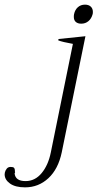

<svg xmlns="http://www.w3.org/2000/svg" viewBox="-128 -659 420 827"><path d="M190 -586Q190 -594 191 -598Q195 -617 207.5 -628Q220 -639 238 -639Q254 -639 263 -630.5Q272 -622 272 -608Q272 -601 271 -598Q266 -579 253 -568Q240 -557 222 -557Q207 -557 198.5 -564.5Q190 -572 190 -586ZM-108 92Q-108 87 -107 84Q-105 75 -99 67.5Q-93 60 -82 60Q-71 60 -67.5 64Q-64 68 -64 74.5Q-64 81 -63 84Q-65 86 -65 89Q-61 121 -18 121Q23 121 51.5 86.5Q80 52 91 -3L186 -470Q141 -478 123 -485L124 -491L240 -503L138 -3Q123 69 80.5 108.5Q38 148 -20 148Q-62 148 -85 131.5Q-108 115 -108 92Z"/></svg>

Font: Trirong ExtraLight
Style: Italic
Weight: 275
Italic angle: -12°
Designer: Katatrad Team
Foundry: CadsonDemak
Version: Version 1.003